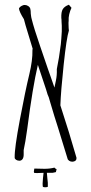

<svg xmlns="http://www.w3.org/2000/svg" viewBox="-20 -685 385 811"><path d="M303 -16Q303 -6 292 -3H291Q289 -2 285 -2Q278 -2 272 -6Q266 -10 265 -16Q255 -49 233 -120L225 -146Q210 -192 193 -250L186 -274Q185 -278 181 -286L174 -309L140 -411Q118 -318 95 -140Q87 -82 80 -51V-43V-36Q81 -8 63 -6Q54 -6 48 -10Q42 -14 42 -19V-20Q41 -58 64 -180Q87 -302 104 -372Q118 -431 117 -472Q117 -477 118 -479Q108 -510 88 -578L81 -604Q62 -634 60 -649Q64 -658 78 -663Q80 -664 85 -664Q92 -664 99 -659.5Q106 -655 108 -648Q110 -640 110 -627Q112 -609 114 -604Q124 -564 149 -491.5Q174 -419 182 -395Q187 -381 194 -361Q201 -341 210 -315Q211 -321 216 -344Q221 -367 220 -393L229 -442L233 -470Q238 -501 239 -522Q242 -555 241 -576Q241 -586 240 -593Q240 -605 239 -609Q238 -634 245 -646Q252 -658 271 -665L282 -652Q276 -640 272.5 -625Q269 -610 270 -597Q269 -589 269.5 -581Q270 -573 270 -566L271 -556Q261 -525 249 -412Q237 -299 235 -240Q273 -124 303 -19ZM160 90Q160 81 161.5 68Q163 55 164 45L137 46Q128 46 124 45Q123 43 123 40Q123 36 124 33Q125 30 125 27L168 28Q191 28 210 23Q213 27 216 28Q219 29 219 30L216 42L202 45H178Q178 52 180 68Q183 88 182 104Q178 106 171 106Q164 106 161 104Q160 99 160 90Z"/></svg>

Font: Amatic SC
Style: Regular
Weight: 400
Designer: Multiple Designers
Foundry: Vernon Adams
Version: Version 2.505